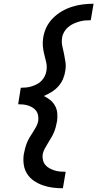

<svg xmlns="http://www.w3.org/2000/svg" viewBox="-20 -853 540 1026"><path d="M316 153Q288 153 261 149.5Q234 146 208.5 137Q183 128 161 113Q139 98 125 76Q111 54 107 27Q103 0 107 -28Q110 -44 114 -59.5Q118 -75 124 -90Q130 -105 138.5 -119Q147 -133 156 -147Q165 -161 173 -175.5Q181 -190 184 -205Q186 -220 184 -234Q182 -248 174.5 -259Q167 -270 156 -277Q145 -284 132 -288.5Q119 -293 105 -294.5Q91 -296 77 -296L91 -384Q105 -384 120 -385.5Q135 -387 149 -391.5Q163 -396 177 -403Q191 -410 201.5 -421Q212 -432 219 -446Q226 -460 228 -474Q232 -498 227 -519.5Q222 -541 216.5 -562.5Q211 -584 209 -606Q207 -628 211 -652Q215 -680 228 -707Q241 -734 263 -756Q285 -778 311 -793Q337 -808 365.5 -817Q394 -826 423 -829.5Q452 -833 480 -833L465 -745Q449 -745 433.5 -743.5Q418 -742 402.5 -737.5Q387 -733 372 -726Q357 -719 344 -708Q331 -697 322.5 -682Q314 -667 312 -652Q308 -628 313 -606.5Q318 -585 322.5 -563.5Q327 -542 330 -520Q333 -498 329 -475Q326 -453 317 -431.5Q308 -410 292 -392Q276 -374 255.5 -361.5Q235 -349 214 -340Q233 -331 248.5 -318.5Q264 -306 274 -288Q284 -270 286 -248.5Q288 -227 285 -206Q282 -190 278 -174.5Q274 -159 267.5 -144Q261 -129 252.5 -115Q244 -101 235.5 -87Q227 -73 219 -58.5Q211 -44 208 -28Q206 -13 209.5 2Q213 17 222 28Q231 39 244 46Q257 53 270.5 57.5Q284 62 299.5 63.5Q315 65 331 65Z"/></svg>

Font: Iosevka Curly Slab Semibold
Style: Italic
Weight: 600
Italic angle: -9°
Monospace: yes
Designer: Belleve Invis
Foundry: Belleve Invis
Version: Version 22.1.2; ttfautohint (v1.8.4)